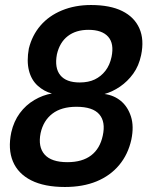

<svg xmlns="http://www.w3.org/2000/svg" viewBox="-20 -735 589 766"><path d="M239 11Q157 11 104.5 -15.5Q52 -42 31.5 -91Q11 -140 25 -207Q35 -251 59 -283.5Q83 -316 117 -336Q151 -356 187 -362Q156 -370 130.5 -393Q105 -416 95.5 -453.5Q86 -491 95 -541Q108 -594 141.5 -633Q175 -672 227 -693.5Q279 -715 343 -715Q419 -715 467.5 -691Q516 -667 536 -622Q556 -577 543 -515Q534 -472 511.5 -441Q489 -410 459 -389.5Q429 -369 397 -360Q435 -355 462.5 -332Q490 -309 502.5 -270Q515 -231 504 -178Q491 -119 455.5 -76.5Q420 -34 365.5 -11.5Q311 11 239 11ZM249 -88Q308 -88 343.5 -115Q379 -142 390 -194Q402 -249 376 -279Q350 -309 285 -309Q225 -309 189 -281.5Q153 -254 142 -204Q131 -149 158 -118.5Q185 -88 249 -88ZM298 -406Q333 -406 358 -418Q383 -430 400.5 -452.5Q418 -475 425 -508Q436 -561 411.5 -588.5Q387 -616 333 -616Q283 -616 250.5 -591Q218 -566 207 -518Q197 -464 220.5 -435Q244 -406 298 -406Z"/></svg>

Font: Nunito Sans 7pt SemiCondensed
Style: Bold Italic
Weight: 700
Width: 4
Italic angle: -9°
Designer: Vernon Adams
Foundry: Vernon Adams
Version: Version 3.101;gftools[0.9.27]